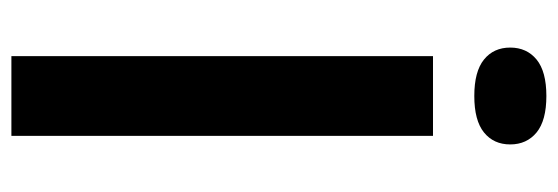

<svg xmlns="http://www.w3.org/2000/svg" viewBox="-341 -638 979 337"><g transform="rotate(90 148.5 -469.5)"><path d="M78.5 0V-740H218.5V0ZM148.5 -812.5Q105.5 -812.5 84.5 -829.5Q63.5 -846.5 63.5 -875.5Q63.5 -904.5 84.5 -921.8Q105.5 -939 148.5 -939Q191.5 -939 212.5 -921.8Q233.5 -904.5 233.5 -875.5Q233.5 -846.5 212.5 -829.5Q191.5 -812.5 148.5 -812.5Z"/></g></svg>

Font: Encode Sans SmExp SmBold
Style: Regular
Weight: 600
Width: 6
Designer: Multiple Designers
Foundry: Impallari Type
Version: Version 3.002; ttfautohint (v1.8.3) -l 8 -r 50 -G 200 -x 14 